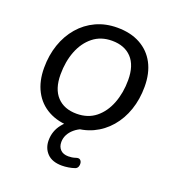

<svg xmlns="http://www.w3.org/2000/svg" viewBox="-127 -595 809 888"><g transform="rotate(20 278.0 -151.0)"><path d="M255.3 8.9Q190.2 8.9 142.7 -17Q95.2 -42.9 69.8 -91.1Q44.4 -139.2 44.4 -205.2Q44.4 -266.9 62.5 -319.7Q80.6 -372.4 114.6 -412Q148.7 -451.6 195.6 -473.4Q242.5 -495.3 300.5 -495.3Q366.2 -495.3 413.4 -469.3Q460.7 -443.4 486.1 -395.5Q511.4 -347.6 511.4 -281.2Q511.4 -219.4 493.3 -166.7Q475.3 -114 441.2 -74.4Q407.2 -34.8 360.3 -12.9Q313.4 8.9 255.3 8.9ZM257.8 -56.4Q313.3 -56.4 351.5 -87.1Q389.6 -117.9 409.5 -169.8Q429.4 -221.7 429.4 -284.1Q429.4 -355.8 394.6 -392.9Q359.7 -430 298 -430Q243 -430 204.6 -399.2Q166.3 -368.4 146.3 -317Q126.4 -265.7 126.4 -202.2Q126.4 -131 161.3 -93.7Q196.1 -56.4 257.8 -56.4ZM276.2 192.3Q228.1 192.3 203.4 166.9Q178.8 141.5 178.8 103Q178.8 57.1 207.3 21.2Q235.8 -14.8 284.9 -36.2L310.5 0Q286.3 9.6 270 23.7Q253.6 37.8 245.1 54.6Q236.6 71.5 236.6 90.5Q236.6 113.7 250.3 127.7Q264 141.8 289.7 141.8Q298.2 141.8 307 140.5Q315.8 139.3 326.3 135.7Q338.6 131.8 345.3 136.9Q351.9 142.1 353.4 151.7Q354.9 161.2 351.3 169.9Q347.6 178.5 338.8 181.9Q324.9 186.9 307.7 189.6Q290.5 192.3 276.2 192.3Z"/></g></svg>

Font: Nunito ExtraLight
Style: Italic
Weight: 200
Italic angle: -9°
Designer: Vernon Adams
Foundry: Vernon Adams
Version: Version 3.602